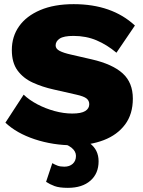

<svg xmlns="http://www.w3.org/2000/svg" viewBox="-20 -690 687 925"><path d="M335 -670Q519 -670 630 -567L541 -436Q496 -474 445.5 -495.5Q395 -517 334 -517Q287 -517 267.5 -504Q248 -491 248 -471Q248 -455 267 -445Q286 -435 322 -427L422 -404Q522 -381 571 -336.5Q620 -292 620 -215Q620 -140 582.5 -90Q545 -40 480 -15Q415 10 333 10Q235 10 147.5 -19Q60 -48 6 -99L94 -234Q121 -208 160 -187.5Q199 -167 243 -155Q287 -143 328 -143Q371 -143 390.5 -155Q410 -167 410 -188Q410 -205 397 -215.5Q384 -226 348 -234L238 -259Q184 -271 138 -292Q92 -313 64.5 -350.5Q37 -388 37 -449Q37 -514 72 -563.5Q107 -613 174 -641.5Q241 -670 335 -670ZM246 -12 286 -40Q455 -23 455 87Q455 146 415.5 180.5Q376 215 307 215Q266 215 243 206.5Q220 198 202 186L232 96Q244 103 257 108Q270 113 290 113Q315 113 330.5 99Q346 85 346 61Q346 39 324.5 21.5Q303 4 246 -12Z"/></svg>

Font: Work Sans ExtraBold
Style: Regular
Weight: 800
Designer: Wei Huang
Foundry: Wei Huang
Version: Version 2.012; ttfautohint (v1.8.3)